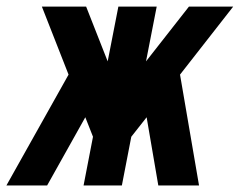

<svg xmlns="http://www.w3.org/2000/svg" viewBox="-66 -567 733 587"><path d="M143.6 -338.9 62 -546.9H197.3L263.2 -379.4L295.9 -546.9H413.1L380.4 -379.4L511.7 -546.9H647L484.4 -338.9L542.5 0H418L382.3 -208.5L335.4 -148.9L306.6 0H189.5L218.3 -148.9L194.8 -208.5L78.1 0H-46.4Z"/></svg>

Font: Hack
Style: Bold Italic
Weight: 700
Italic angle: -11°
Monospace: yes
Designer: Christopher Simpkins
Foundry: Christopher Simpkins
Version: Version 2.017; ttfautohint (v1.4.1) -l 4 -r 80 -G 350 -x 0 -